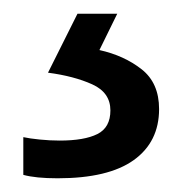

<svg xmlns="http://www.w3.org/2000/svg" viewBox="-20 -20 265 280"><path d="M212 139Q212 187 175 213.5Q138 240 64 240Q32 240 14 235V180Q23 182 38 183.5Q53 185 67 185Q103 185 122 175.5Q141 166 141 141Q141 115 114.5 103Q88 91 50 86L93 0H151L125 53Q161 61 186.5 81Q212 101 212 139Z"/></svg>

Font: Noto Sans Lepcha
Style: Regular
Weight: 400
Designer: Monotype Design Team
Foundry: Monotype Imaging Inc.
Version: Version 2.006; ttfautohint (v1.8.4.7-5d5b)